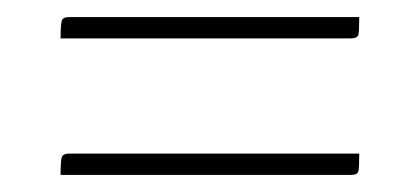

<svg xmlns="http://www.w3.org/2000/svg" viewBox="-20 -394 490 225"><path d="M51 -349Q51 -366 52.5 -370Q54 -374 61 -374H401Q401 -358 400 -353.5Q399 -349 391 -349ZM51 -189Q51 -206 52.5 -210Q54 -214 61 -214H401Q401 -198 400 -193.5Q399 -189 391 -189Z"/></svg>

Font: Yanone Kaffeesatz ExtraLight
Style: Regular
Weight: 200
Designer: Yanone (Cyrillic: Daniel Pouzeot, Huerta Tipografica, and Cyreal)
Foundry: Yanone
Version: Version 2.003